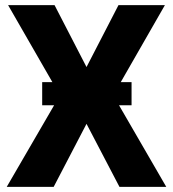

<svg xmlns="http://www.w3.org/2000/svg" viewBox="-20 -731 677 751"><path d="M193.4 -710.9 318.4 -468.8 443.4 -710.9H625L422.9 -358.4L630.4 0H447.3L318.4 -246.6L189.9 0H6.3L214.4 -358.4L11.7 -710.9ZM494.6 -409.7V-319.3H145V-409.7Z"/></svg>

Font: Roboto ExtraBold
Style: Regular
Weight: 800
Designer: Christian Robertson
Foundry: Google
Version: Version 3.009; 2024